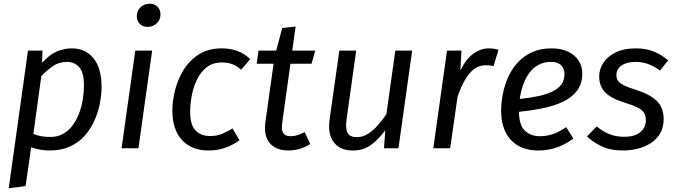

<svg xmlns="http://www.w3.org/2000/svg" viewBox="-20 -800 3650 1036"><path d="M118 204 27 216 131 -527H209L207 -461Q248 -506 287.5 -522.5Q327 -539 367 -539Q441 -539 484.5 -485.5Q528 -432 528 -332Q528 -288 518.5 -240Q509 -192 488.5 -147Q468 -102 435.5 -66Q403 -30 356.5 -9Q310 12 248 12Q221 12 197 7.5Q173 3 148 -5ZM253 -61Q292 -61 322 -78.5Q352 -96 373 -125Q394 -154 407.5 -190.5Q421 -227 427 -265.5Q433 -304 433 -339Q433 -410 407 -438Q381 -466 341 -466Q298 -466 265 -443Q232 -420 203 -390L160 -77Q185 -68 205 -64.5Q225 -61 253 -61Z M710 -527H801L727 0H636ZM777 -655Q750 -655 734 -671.5Q718 -688 718 -712Q718 -741 738 -760.5Q758 -780 787 -780Q814 -780 830 -763.5Q846 -747 846 -723Q846 -694 826 -674.5Q806 -655 777 -655Z M1177 -539Q1221 -539 1259.5 -525.5Q1298 -512 1330 -481L1281 -424Q1257 -445 1233 -454Q1209 -463 1178 -463Q1128 -463 1095 -437Q1062 -411 1042.5 -370Q1023 -329 1014.5 -283Q1006 -237 1006 -196Q1006 -127 1034.5 -96.5Q1063 -66 1113 -66Q1148 -66 1176 -77Q1204 -88 1235 -107L1272 -43Q1233 -15 1192 -1.5Q1151 12 1107 12Q1013 12 961.5 -45Q910 -102 910 -203Q910 -255 924.5 -313Q939 -371 970.5 -422.5Q1002 -474 1053 -506.5Q1104 -539 1177 -539Z M1503 -649 1575 -657 1503 -139Q1497 -99 1508 -82Q1519 -65 1548 -65Q1568 -65 1585.5 -71Q1603 -77 1624 -87L1654 -23Q1626 -5 1596.5 3.5Q1567 12 1537 12Q1469 12 1435.5 -28Q1402 -68 1412 -141L1462 -497ZM1375 -527H1681L1661 -456H1365Z M1885 12Q1815 12 1781.5 -31.5Q1748 -75 1758 -152L1811 -527H1902L1850 -156Q1843 -102 1856.5 -81Q1870 -60 1905 -60Q1938 -60 1966.5 -78.5Q1995 -97 2020 -125.5Q2045 -154 2065 -184L2113 -527H2204L2130 0H2052L2059 -97Q2022 -47 1981 -17.5Q1940 12 1885 12Z M2617 -539Q2631 -539 2644.5 -537Q2658 -535 2670 -532L2643 -443Q2632 -446 2622.5 -447Q2613 -448 2600 -448Q2566 -448 2539 -428Q2512 -408 2490 -370.5Q2468 -333 2449 -279L2409 0H2318L2392 -527H2470L2464 -419Q2494 -481 2534 -510Q2574 -539 2617 -539Z M2955 -539Q3011 -539 3048 -520Q3085 -501 3103.5 -470.5Q3122 -440 3122 -405Q3122 -348 3093.5 -310.5Q3065 -273 3015.5 -250Q2966 -227 2901.5 -214.5Q2837 -202 2766 -195L2775 -265Q2834 -271 2880.5 -280.5Q2927 -290 2959.5 -305.5Q2992 -321 3009 -344.5Q3026 -368 3026 -402Q3026 -415 3020 -429.5Q3014 -444 2998.5 -455Q2983 -466 2954 -466Q2913 -466 2883.5 -449Q2854 -432 2834 -403.5Q2814 -375 2802 -340Q2790 -305 2785 -269.5Q2780 -234 2780 -202Q2780 -126 2811.5 -95.5Q2843 -65 2894 -65Q2931 -65 2965 -77Q2999 -89 3035 -114L3074 -52Q3031 -21 2984.5 -4.5Q2938 12 2885 12Q2821 12 2776 -14Q2731 -40 2707.5 -88Q2684 -136 2684 -202Q2684 -245 2693 -292Q2702 -339 2721.5 -383Q2741 -427 2773 -462Q2805 -497 2850 -518Q2895 -539 2955 -539Z M3412 -539Q3467 -539 3509 -521.5Q3551 -504 3585 -474L3541 -419Q3511 -442 3478.5 -454Q3446 -466 3411 -466Q3379 -466 3355.5 -457.5Q3332 -449 3319 -433Q3306 -417 3306 -395Q3306 -374 3317.5 -360.5Q3329 -347 3353 -336.5Q3377 -326 3412 -315Q3486 -292 3523.5 -255.5Q3561 -219 3561 -157Q3561 -113 3542.5 -81Q3524 -49 3492.5 -28.5Q3461 -8 3422 2Q3383 12 3342 12Q3273 12 3225.5 -11Q3178 -34 3147 -64L3200 -118Q3229 -93 3265.5 -77.5Q3302 -62 3346 -62Q3393 -62 3418.5 -76Q3444 -90 3454.5 -110.5Q3465 -131 3465 -148Q3465 -175 3455 -191.5Q3445 -208 3420.5 -220Q3396 -232 3354 -245Q3278 -268 3245.5 -301.5Q3213 -335 3213 -389Q3213 -424 3234 -458.5Q3255 -493 3299.5 -516Q3344 -539 3412 -539Z"/></svg>

Font: Fira Sans Variable
Style: Italic
Weight: 397
Italic angle: -8°
Designer: Carrois Corporate & Edenspiekermann AG
Foundry: Carrois Corporate GbR & Edenspiekermann AG
Version: Version 4.202